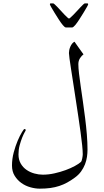

<svg xmlns="http://www.w3.org/2000/svg" viewBox="-20 -956 610 1126"><path d="M493.2 -78.1Q493.2 -57.6 490 -35.6Q486.8 -13.7 478.3 8.1Q469.7 29.8 455.3 49.8Q440.9 69.8 418.5 85.9Q396 102.5 374 114.5Q352.1 126.5 327.9 134.5Q303.7 142.6 275.6 146.5Q247.6 150.4 212.9 150.4Q187 150.4 158.2 142.3Q129.4 134.3 105.7 117.4Q82 100.6 66.2 75.2Q50.3 49.8 50.3 14.6Q50.3 -23.9 60.5 -62.3Q70.8 -100.6 83.7 -130.9Q96.7 -161.1 108.4 -180.2Q120.1 -199.2 122.6 -199.2Q130.9 -199.2 130.9 -192.9Q130.9 -190.9 124 -179Q117.2 -167 109.6 -147.9Q102.1 -128.9 95.2 -103.8Q88.4 -78.6 88.4 -50.3Q88.4 -19.5 101.6 3.2Q114.7 25.9 135.7 40.3Q156.7 54.7 181.9 61.5Q207 68.4 231 68.4Q265.1 68.4 299.8 60.5Q334.5 52.7 365 41.5Q395.5 30.3 419.2 17.3Q442.9 4.4 454.6 -6.3Q457 -8.8 459 -14.4Q460.9 -20 462.2 -26.9Q463.4 -33.7 464.4 -40.3Q465.3 -46.9 465.3 -50.8Q465.3 -70.3 461.9 -104Q458.5 -137.7 452.6 -179.9Q446.8 -222.2 439.7 -270Q432.6 -317.9 425.3 -365.2L410.2 -463.9Q402.8 -511.2 397 -548.8Q391.1 -586.4 387.7 -611.8Q384.3 -637.2 384.3 -645Q384.3 -652.8 386.2 -662.6Q388.2 -672.4 392.3 -681.9Q396.5 -691.4 402.6 -699.5Q408.7 -707.5 417 -711.4Q417.5 -710 426 -698.5Q434.6 -687 443.8 -673.3L469.7 -637.2Q459 -629.9 449.2 -614.7Q439.5 -599.6 439.5 -579.6Q439.5 -558.1 443.4 -524.7Q447.3 -491.2 453.4 -449.2Q459.5 -407.2 466.3 -359.9Q473.1 -312.5 479.2 -263.9Q485.4 -215.3 489.3 -167.7Q493.2 -120.1 493.2 -78.1ZM497.1 -930.7Q497.1 -928.2 489 -913.8Q481 -899.4 469.2 -880.4Q457.5 -861.3 444.6 -841.3Q431.6 -821.3 421.4 -809.1Q416 -803.2 411.4 -799.1Q406.7 -794.9 402.8 -794.9H366.7Q362.8 -794.9 357.9 -799.1Q353 -803.2 348.1 -809.1Q337.9 -821.3 325 -841.3Q312 -861.3 300.3 -880.4Q288.6 -899.4 280.5 -913.8Q272.5 -928.2 272.5 -930.7Q272.5 -936 276.4 -936H292.5Q294.4 -936 301.5 -929.7Q308.6 -923.3 318.1 -913.3Q327.6 -903.3 338.1 -891.6Q348.6 -879.9 358.4 -869.9Q368.2 -859.9 375.2 -853.5Q382.3 -847.2 384.8 -847.2Q386.7 -847.2 394 -853.5Q401.4 -859.9 411.1 -869.9Q420.9 -879.9 431.6 -891.6Q442.4 -903.3 451.7 -913.3Q460.9 -923.3 468 -929.7Q475.1 -936 477.1 -936H493.2Q497.1 -936 497.1 -930.7Z"/></svg>

Font: Accordance
Style: Italic
Weight: 400
Italic angle: -11°
Version: Version 1.2 (build January 31, 2020) Miklal Software Solutio